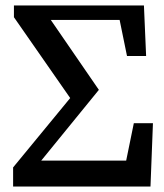

<svg xmlns="http://www.w3.org/2000/svg" viewBox="-20 -683 602 703"><path d="M531 0H28V-70L237 -324L31 -620V-663H507L515 -478H445L418 -610H166L342 -354L131 -95H442L470 -232H540Z"/></svg>

Font: Source Serif Pro SemiBold
Style: Regular
Weight: 600
Designer: Frank Grießhammer
Foundry: Adobe Systems Incorporated
Version: Version 3.001;hotconv 1.0.111;makeotfexe 2.5.65597